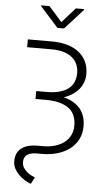

<svg xmlns="http://www.w3.org/2000/svg" viewBox="-70 -975 655 1217"><g transform="rotate(5 257.5 -366.5)"><path d="M232.4 -710.9Q284.2 -710.9 326.9 -698.5Q369.6 -686 400.1 -662.4Q430.7 -638.7 447.5 -603.8Q464.4 -568.8 464.4 -523.9Q464.4 -497.6 455.8 -473.1Q447.3 -448.7 430.7 -428.2Q414.1 -407.7 389.9 -391.6Q365.7 -375.5 335 -365.2Q404.8 -346.7 440.2 -303.5Q475.6 -260.3 475.6 -193.4Q475.6 -146 456.5 -109.1Q437.5 -72.3 404.3 -47.1Q371.1 -22 326.2 -8.8Q281.2 4.4 229.5 4.4H196.8Q173.8 4.4 157.7 8.8Q141.6 13.2 131.6 21.2Q121.6 29.3 117.2 40.8Q112.8 52.2 112.8 66.9Q112.8 84.5 121.3 99.4Q129.9 114.3 142.6 125.7Q155.3 137.2 169.9 145Q184.6 152.8 196.3 157.2L174.3 199.7Q155.3 192.9 134.8 180.4Q114.3 168 96.9 150.9Q79.6 133.8 68.4 112.1Q57.1 90.3 57.1 64.9Q57.1 12.7 92.3 -16.1Q127.4 -44.9 198.2 -44.9H229.5Q272.5 -44.9 307.1 -55.4Q341.8 -65.9 366.2 -85Q390.6 -104 403.8 -131.1Q417 -158.2 417 -191.4Q417 -268.1 366.7 -303.5Q316.4 -338.9 221.7 -338.9H157.2V-389.2H221.7Q270.5 -389.2 305.4 -398.9Q340.3 -408.7 362.8 -426.5Q385.3 -444.3 395.5 -469.5Q405.8 -494.6 405.8 -525.9Q405.8 -554.7 395.5 -579.3Q385.3 -604 364 -622.3Q342.8 -640.6 310.1 -650.9Q277.3 -661.1 232.4 -661.1H75.7V-710.9ZM277.8 -838.4 361.8 -933.1H413.6V-927.2L298.3 -799.8H256.3L141.6 -927.7V-933.1H193.8Z"/></g></svg>

Font: Melbourne
Style: Light
Weight: 300
Designer: Google
Version: Version 2.000980; 2014